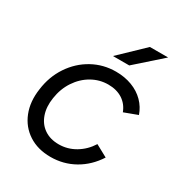

<svg xmlns="http://www.w3.org/2000/svg" viewBox="-169 -815 881 943"><g transform="rotate(30 271.5 -344.0)"><path d="M41.7 -248.3Q51.7 -325.2 91.7 -385Q131.7 -444.8 192.4 -478.4Q253.2 -512 324.7 -512Q374.3 -512 415.8 -496.3Q457.2 -480.7 486 -451.5Q514.8 -422.3 528 -383.7L452.8 -355.7Q437.8 -395.3 404.4 -416.8Q371 -438.2 323.8 -438.2Q274.2 -438.2 230.9 -413.5Q187.7 -388.8 158.6 -344.8Q129.5 -300.8 121.2 -244.7Q112.8 -191.8 127.3 -150Q141.8 -108.2 175.7 -85Q209.5 -61.8 258 -61.8Q308.3 -61.8 351.8 -87.8Q395.2 -113.8 422.8 -158L490.8 -121Q450 -57.3 388.5 -22.7Q327 12 254 12Q181.5 12 129.6 -21.8Q77.7 -55.5 54.2 -114.8Q30.8 -174 41.7 -248.3ZM407.5 -700H510.8L365 -570.7H272.5Z"/></g></svg>

Font: Oak Sans Light Italic
Style: Regular
Weight: 400
Italic angle: -9.5°
Foundry: Erik Kennedy, Walven
Version: Version 1.000;Glyphs 3.1.2 (3151)